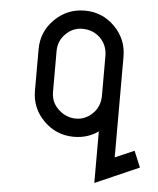

<svg xmlns="http://www.w3.org/2000/svg" viewBox="-53 -592 682 829"><g transform="rotate(5 288.5 -178.0)"><path d="M386.7 190.9V-32.7Q340.8 0 281.2 0Q205.1 0 150.9 -53.7Q96.7 -107.4 96.7 -183.6V-363.3Q96.7 -439.5 150.9 -493.2Q205.1 -546.9 281.2 -546.9Q357.4 -546.9 411.1 -493.2Q464.8 -439.5 464.8 -363.3V73.2L547.9 37.1L577.1 107.4ZM174.8 -185.1Q174.8 -140.1 207.5 -109.9Q240.7 -79.1 283.2 -79.1Q324.2 -79.1 355.5 -109.9Q385.7 -139.6 386.7 -185.1V-361.8Q385.7 -407.2 355.5 -437Q324.2 -467.8 277.3 -467.8Q236.3 -467.8 205.6 -437Q175.3 -406.7 174.8 -364.7V-361.8Z"/></g></svg>

Font: NovaMono
Style: Regular
Weight: 400
Monospace: yes
Version: Version 1.2